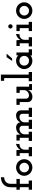

<svg xmlns="http://www.w3.org/2000/svg" viewBox="1894 -2686 800 4629"><g transform="rotate(-90 2294.5 -371.0)"><path d="M257 0V-79H178V-294H296V-375H178V-514Q178 -552 190 -581Q202 -610 224 -630Q245 -649 273.5 -659.5Q302 -670 336 -672V-751Q285 -749 240.5 -733.5Q196 -718 164 -688Q132 -659 113.5 -616Q95 -573 95 -517V-375H35V-294H96V-79H35V0Z M714 -49Q741 -76 756.5 -111.5Q772 -147 772 -188Q772 -228 756.5 -264Q741 -300 714 -327Q687 -353 650 -368.5Q613 -384 571 -384Q529 -384 492.5 -368.5Q456 -353 429 -327Q402 -300 386.5 -264Q371 -228 371 -188Q371 -147 386.5 -111.5Q402 -76 429 -49Q456 -22 492.5 -6.5Q529 9 571 9Q613 9 650 -6.5Q687 -22 714 -49ZM488 -106Q472 -121 463 -142Q454 -163 454 -187Q454 -211 463 -232Q472 -253 488 -269Q503 -285 524 -294Q545 -303 569 -303Q593 -303 614 -294Q635 -285 651 -269Q667 -253 676 -232Q685 -211 685 -187Q685 -163 676 -142Q667 -121 651 -106Q635 -90 614 -81Q593 -72 569 -72Q545 -72 524 -81Q503 -90 488 -106Z M1064 0V-79H1001V-182Q1001 -213 1014.5 -238Q1028 -263 1052 -279Q1068 -290 1089.5 -296Q1111 -302 1136 -302L1142 -384Q1127 -384 1107.5 -377Q1088 -370 1067 -356Q1047 -343 1028.5 -323.5Q1010 -304 998 -279Q996 -303 996.5 -301Q997 -299 995 -323L991 -375H852V-296H918V-79H842V0Z M1434 0V-79H1371V-182Q1371 -208 1382 -230Q1393 -252 1411 -268Q1429 -284 1452.5 -293Q1476 -302 1502 -302Q1540 -300 1557.5 -280.5Q1575 -261 1577 -234V-79H1501V0H1723V-79H1660V-182Q1660 -208 1671 -230Q1682 -252 1700 -268Q1718 -284 1741.5 -293Q1765 -302 1791 -302Q1829 -300 1846.5 -280.5Q1864 -261 1866 -234V-79H1790V0H2012V-79H1949V-272Q1947 -322 1913 -353Q1879 -384 1820 -384Q1765 -382 1723 -356Q1681 -330 1659 -284Q1653 -329 1619.5 -356.5Q1586 -384 1531 -384Q1474 -382 1431.5 -354.5Q1389 -327 1368 -279Q1366 -303 1364.5 -322.5Q1363 -342 1361 -366V-375H1222V-296H1288V-79H1212V0Z M2440 -96 2437 -51V0H2582V-70H2520V-375H2371V-296H2437V-193Q2437 -167 2426 -145Q2415 -123 2397 -107Q2379 -91 2355.5 -82Q2332 -73 2306 -73Q2268 -75 2250.5 -94.5Q2233 -114 2231 -141V-375H2082V-296H2148V-103Q2150 -53 2184 -22Q2218 9 2277 9Q2331 9 2375.5 -19.5Q2420 -48 2440 -96Z M2874 0V-79H2811V-750H2662V-671H2728V-79H2652V0Z M3421 0V-79H3345V-375H3276Q3276 -363 3274.5 -350.5Q3273 -338 3272 -328Q3264 -345 3232 -364.5Q3200 -384 3145 -384Q3103 -384 3066 -368Q3029 -352 3002 -325Q2975 -298 2959.5 -262Q2944 -226 2944 -187Q2944 -147 2959.5 -111.5Q2975 -76 3002 -49Q3029 -22 3066 -6.5Q3103 9 3145 9Q3174 9 3197 2.5Q3220 -4 3237 -13Q3253 -21 3262 -29Q3271 -37 3272 -40Q3272 -33 3272 -30Q3272 -27 3272 -20V0ZM3145 -303Q3170 -303 3190.5 -295Q3211 -287 3227 -273Q3243 -258 3252.5 -236Q3262 -214 3262 -188Q3262 -162 3252.5 -140Q3243 -118 3226 -102Q3211 -88 3190.5 -80Q3170 -72 3145 -72Q3123 -72 3104 -78.5Q3085 -85 3071 -96Q3051 -112 3039.5 -136Q3028 -160 3028 -188Q3028 -212 3035.5 -232Q3043 -252 3057 -267Q3072 -284 3095 -293.5Q3118 -303 3145 -303ZM3200 -479Q3229 -512 3257.5 -545.5Q3286 -579 3315 -612H3231Q3208 -579 3186 -545.5Q3164 -512 3141 -479Z M3713 0V-79H3650V-182Q3650 -213 3663.5 -238Q3677 -263 3701 -279Q3717 -290 3738.5 -296Q3760 -302 3785 -302L3791 -384Q3776 -384 3756.5 -377Q3737 -370 3716 -356Q3696 -343 3677.5 -323.5Q3659 -304 3647 -279Q3645 -303 3645.5 -301Q3646 -299 3644 -323L3640 -375H3501V-296H3567V-79H3491V0Z M4083 0V-79H4014V-375H3861V-296H3931V-79H3861V0ZM4025 -520Q4025 -543 4009 -558Q3993 -573 3974 -573Q3954 -573 3938 -558Q3922 -543 3922 -520Q3922 -497 3938 -482.5Q3954 -468 3974 -468Q3993 -468 4009 -482.5Q4025 -497 4025 -520Z M4496 -49Q4523 -76 4538.5 -111.5Q4554 -147 4554 -188Q4554 -228 4538.5 -264Q4523 -300 4496 -327Q4469 -353 4432 -368.5Q4395 -384 4353 -384Q4311 -384 4274.5 -368.5Q4238 -353 4211 -327Q4184 -300 4168.5 -264Q4153 -228 4153 -188Q4153 -147 4168.5 -111.5Q4184 -76 4211 -49Q4238 -22 4274.5 -6.5Q4311 9 4353 9Q4395 9 4432 -6.5Q4469 -22 4496 -49ZM4270 -106Q4254 -121 4245 -142Q4236 -163 4236 -187Q4236 -211 4245 -232Q4254 -253 4270 -269Q4285 -285 4306 -294Q4327 -303 4351 -303Q4375 -303 4396 -294Q4417 -285 4433 -269Q4449 -253 4458 -232Q4467 -211 4467 -187Q4467 -163 4458 -142Q4449 -121 4433 -106Q4417 -90 4396 -81Q4375 -72 4351 -72Q4327 -72 4306 -81Q4285 -90 4270 -106Z"/></g></svg>

Font: Josefin Slab Thin
Style: Bold
Weight: 700
Version: Version 2.000